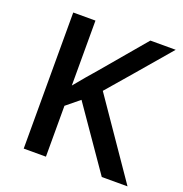

<svg xmlns="http://www.w3.org/2000/svg" viewBox="-118 -748 812 852"><g transform="rotate(20 287.5 -321.5)"><path d="M327.1 -360.8 575.2 0H453.6L252 -291L189.9 -240.2V0H85V-642.6H189.9V-335.9Q236.3 -392.6 275.4 -437L449.2 -642.6H568.8Q410.6 -457 327.1 -360.8Z"/></g></svg>

Font: Khula Semibold
Style: Regular
Weight: 600
Designer: Erin McLaughlin, Steve Matteson
Version: Version 1.000;PS 1.0;hotconv 1.0.72;makeotf.lib2.5.5900